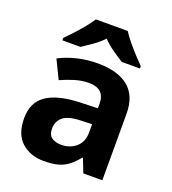

<svg xmlns="http://www.w3.org/2000/svg" viewBox="-140 -872 884 987"><g transform="rotate(20 302.0 -378.0)"><path d="M302 -557Q412 -557 470.5 -509.5Q529 -462 529 -364V0H425L396 -74H392Q369 -45 344.5 -26Q320 -7 288.5 1.5Q257 10 211 10Q138 10 90 -32.5Q42 -75 42 -163Q42 -250 103 -291.5Q164 -333 286 -337L381 -340V-364Q381 -407 358.5 -427Q336 -447 296 -447Q256 -447 218 -435.5Q180 -424 142 -407L93 -508Q137 -531 190.5 -544Q244 -557 302 -557ZM323 -251Q251 -249 223 -225Q195 -201 195 -162Q195 -128 215 -113.5Q235 -99 267 -99Q315 -99 348 -127.5Q381 -156 381 -208V-253ZM389 -766Q403 -744 425.5 -716.5Q448 -689 472 -663Q496 -637 514 -619V-606H415Q389 -622 358 -643.5Q327 -665 301 -692Q275 -665 245 -644Q215 -623 189 -606H90V-619Q109 -638 132.5 -663.5Q156 -689 178.5 -716.5Q201 -744 215 -766Z"/></g></svg>

Font: Noto Sans Thaana
Style: Regular
Weight: 400
Designer: Monotype Design Team
Foundry: Monotype Imaging Inc.
Version: Version 2.001